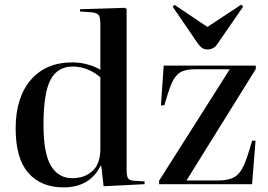

<svg xmlns="http://www.w3.org/2000/svg" viewBox="-20 -800 1165 834"><path d="M256 14Q158 14 103 -49Q48 -112 48 -242Q48 -376 113.5 -452.5Q179 -529 294 -529Q328 -529 360.5 -520Q393 -511 416 -497V-692Q416 -724 408.5 -734.5Q401 -745 374 -747L327 -750L328 -760L523 -766L530 -761V-60Q530 -36 536 -26Q542 -16 562 -15L608 -12V0L430 9L420 -80H417Q370 14 256 14ZM294 -26Q347 -26 381.5 -57Q416 -88 416 -155V-464Q393 -485 361.5 -498Q330 -511 296 -511Q230 -511 199.5 -453.5Q169 -396 169 -258Q169 -133 201.5 -79.5Q234 -26 294 -26ZM671 0V-15L978 -499H823Q783 -499 760.5 -484Q738 -469 724 -434.5Q710 -400 694 -343L679 -342L691 -515H1091V-500L790 -16H927Q972 -16 997.5 -30.5Q1023 -45 1039.5 -82.5Q1056 -120 1075 -189H1090L1075 0ZM881 -585Q869 -585 859 -591Q849 -597 836 -616L730 -771L738 -779L881 -683L1028 -780L1036 -771L925 -610Q916 -596 904.5 -590.5Q893 -585 881 -585Z"/></svg>

Font: Literata 72pt Medium
Style: Regular
Weight: 500
Designer: Latin by Veronika Burian and Jose Scaglione. Greek by Irene Vlachou. Cyrillic by Vera Evstafieva.
Foundry: TypeTogether
Version: Version 3.002